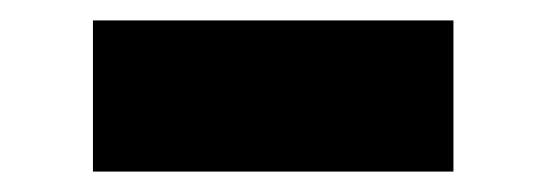

<svg xmlns="http://www.w3.org/2000/svg" viewBox="-20 -364 535 188"><path d="M71 -196V-344H424V-196Z"/></svg>

Font: Nunito Sans 10pt SemiExpanded Black
Style: Regular
Weight: 900
Width: 6
Designer: Vernon Adams
Foundry: Vernon Adams
Version: Version 3.101;gftools[0.9.27]